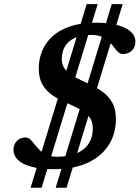

<svg xmlns="http://www.w3.org/2000/svg" viewBox="-20 -804 673 926"><path d="M248.5 101.5 519 -784H571.5L301 101.5ZM127.5 101.5 398 -784H451L180.5 101.5ZM254.5 -48Q313 -48 351.8 -65.5Q390.5 -83 409.5 -114.2Q428.5 -145.5 427.5 -187Q427 -222 407.8 -243.5Q388.5 -265 359 -280.2Q329.5 -295.5 296.2 -310Q263 -324.5 233.5 -344.2Q204 -364 185.5 -395Q167 -426 167 -474.5Q167 -518.5 183.2 -558.2Q199.5 -598 233 -628.8Q266.5 -659.5 318.8 -677Q371 -694.5 443.5 -694.5Q507.5 -694.5 549.5 -682.2Q591.5 -670 612.2 -649.8Q633 -629.5 633 -604Q633 -576 615.8 -559.8Q598.5 -543.5 572 -543.5Q559.5 -543.5 549.8 -552.8Q540 -562 530 -575.8Q520 -589.5 506.5 -603.2Q493 -617 472.2 -626.2Q451.5 -635.5 420.5 -635.5Q371.5 -635.5 340 -620.8Q308.5 -606 293.2 -580Q278 -554 278 -520Q278 -487 297 -466Q316 -445 345.8 -429.8Q375.5 -414.5 408.8 -399.2Q442 -384 471.8 -363.5Q501.5 -343 520.2 -310.8Q539 -278.5 539 -229Q539 -177.5 519.8 -133.5Q500.5 -89.5 462.8 -56.8Q425 -24 369.8 -6Q314.5 12 242.5 12Q173 12 129.2 -0.5Q85.5 -13 65.2 -34Q45 -55 45 -80Q45 -98 52.2 -111.8Q59.5 -125.5 72.8 -133.2Q86 -141 103.5 -141Q116 -141 126 -131.5Q136 -122 146.5 -108.2Q157 -94.5 170.8 -80.8Q184.5 -67 204.8 -57.5Q225 -48 254.5 -48Z"/></svg>

Font: Newsreader SemiBold
Style: Italic
Weight: 600
Italic angle: -17°
Designer: Hugues Gentile
Foundry: Production Type
Version: Version 1.003